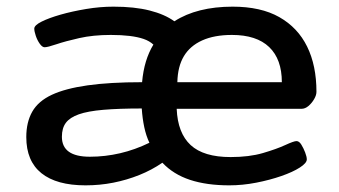

<svg xmlns="http://www.w3.org/2000/svg" viewBox="-20 -550 1020 577"><path d="M237 7Q150 7 104.5 -29.5Q59 -66 59 -138Q59 -183 77 -214.5Q95 -246 135.5 -265Q176 -284 243 -293.5Q310 -303 407 -303Q410 -337 418.5 -365Q427 -393 441 -416Q429 -427 411.5 -433Q394 -439 369.5 -442Q345 -445 313 -445Q260 -445 218 -435.5Q176 -426 149.5 -417Q123 -408 114 -408Q107 -408 99.5 -418.5Q92 -429 87.5 -442.5Q83 -456 83 -464Q83 -474 105 -485Q127 -496 162 -506Q197 -516 239 -523Q281 -530 321 -530Q384 -530 429.5 -518.5Q475 -507 504 -486Q538 -508 582 -519Q626 -530 679 -530Q764 -530 819.5 -498.5Q875 -467 903 -410Q931 -353 931 -274Q931 -264 924 -252Q917 -240 907 -231.5Q897 -223 886 -223H511Q514 -150 553 -114Q592 -78 673 -78Q729 -78 770 -90Q811 -102 837 -114Q863 -126 871 -126Q879 -126 885.5 -115.5Q892 -105 897 -92Q902 -79 902 -71Q902 -60 881 -46.5Q860 -33 825.5 -21Q791 -9 750 -1Q709 7 669 7Q601 7 551 -9.5Q501 -26 468 -61Q436 -39 398.5 -24Q361 -9 320.5 -1Q280 7 237 7ZM250 -79Q296 -79 341 -89.5Q386 -100 429 -121Q419 -142 413.5 -168Q408 -194 406 -224Q337 -224 290.5 -220Q244 -216 217 -206.5Q190 -197 178 -181Q166 -165 166 -139Q166 -109 187 -94Q208 -79 250 -79ZM513 -303H827Q827 -372 789 -408.5Q751 -445 677 -445Q624 -445 587.5 -428.5Q551 -412 532.5 -381Q514 -350 513 -303Z"/></svg>

Font: Asap Expanded Medium
Style: Regular
Weight: 500
Width: 7
Designer: Pablo Cosgaya
Foundry: Omnibus-Type
Version: Version 3.001